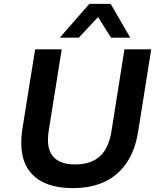

<svg xmlns="http://www.w3.org/2000/svg" viewBox="-20 -959 816 989"><path d="M355 10Q281 10 227.5 -9.5Q174 -29 140.5 -67Q107 -105 95.5 -160.5Q84 -216 94 -287L161 -705H298L231 -286Q217 -197 252 -154.5Q287 -112 367 -112Q448 -112 494 -153.5Q540 -195 554 -282L621 -705H759L691 -278Q676 -185 632.5 -120.5Q589 -56 519.5 -23Q450 10 355 10ZM288 -765 440 -939H550L651 -765H552L485 -871L386 -765Z"/></svg>

Font: Nunito Sans 7pt
Style: Bold Italic
Weight: 700
Italic angle: -9°
Version: Version 3.101;gftools[0.9.27]